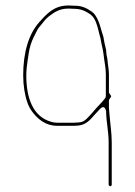

<svg xmlns="http://www.w3.org/2000/svg" viewBox="-20 -532 480 683"><path d="M356.5 -190C356.5 -187.2 355.4 -184.1 353.5 -181.9C344.7 -171.6 340.6 -166 329.8 -155.2C319 -144.4 307.8 -129.1 294.8 -116.2C288.5 -109.8 279.3 -97.7 260.5 -96.5C256 -96.2 247.9 -95.5 242 -95.5H183C176.4 -95.5 169.6 -96.5 162.7 -98.5C94.6 -117.4 73.5 -187.8 73.5 -264C73.5 -281.7 75.9 -301.3 78.6 -318.9L82.6 -344.9C85.6 -364 91.5 -383 99.8 -399.6L111.8 -423.6C115.9 -431.8 122.6 -439.5 127.5 -445.1C136.9 -456.6 142.3 -465.3 155.6 -475.1C172.7 -487.6 190.1 -501.5 224 -501.5C232.3 -501.5 239.4 -500.8 248.5 -500.5C272.5 -499.7 289.5 -489.3 302.4 -480.1C319.9 -467 326.4 -438.9 330.1 -424L334.9 -405C335.8 -401.4 338.3 -394.6 338.5 -389.4L342.2 -371C345.3 -359 347.4 -346.8 348.4 -338.5L350.4 -322.5C352.4 -306.9 356.5 -288.9 356.5 -268ZM224 -512.5C172.2 -512.5 147.1 -483.7 119.3 -452.7C82.2 -411.2 62.5 -345.4 62.5 -264.5C62.5 -227.4 68.1 -193.5 77.8 -166.1C82.3 -153.4 88.1 -142.9 97.1 -131.4C116.4 -106.9 143.4 -84.5 183 -84.5H242C273.1 -84.5 286.1 -91.9 302.9 -108.6L320.7 -128.3C326.1 -134.4 331.3 -140 336.2 -144.8C353.7 -162.4 357.5 -136 357.5 -136C357.5 -100.7 366.5 -65 366.5 -25L366.5 125C366.5 127 369.7 130.5 372.5 130.5C374.7 130.5 377.5 128 377.5 125V-25C377.5 -58.8 372.2 -90.3 369.5 -125L367.6 -146.9C367.5 -147.1 367.5 -147.6 367.5 -148V-174C367.5 -179.1 375.5 -186.7 375.5 -189.5C375.5 -192.7 367.5 -198.9 367.5 -205V-268C367.5 -281 365 -293.5 363.6 -306.6L361.6 -324.5C360.9 -330 358.5 -336.1 358.5 -342C358.5 -357.8 352.3 -371.4 349.6 -390.5C348.3 -403.8 344.1 -410.7 339.9 -426.8C333.3 -452.3 322.6 -478.5 308.6 -488.9C292.9 -500.5 273.8 -511.5 249 -511.5C241 -511.5 232.7 -512.5 224 -512.5Z"/></svg>

Font: CiSf OpenHand
Style: Hln
Weight: 400
Foundry: Cannot Into Space Fonts
Version: Version 0.7892